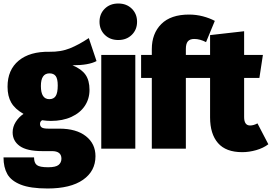

<svg xmlns="http://www.w3.org/2000/svg" viewBox="-31 -847 1549 1094"><path d="M519 -499Q474 -475 382 -475Q433 -454 456 -421.5Q479 -389 479 -335Q479 -284 452.5 -244Q426 -204 376 -181Q326 -158 259 -158Q237 -158 209 -162Q197 -155 197 -141Q197 -128 206.5 -121Q216 -114 245 -114H307Q404 -114 458.5 -71Q513 -28 513 43Q513 128 442 177.5Q371 227 240 227Q142 227 87 205Q32 183 10.5 144.5Q-11 106 -11 50H163Q163 81 179 93.5Q195 106 243 106Q287 106 303 92.5Q319 79 319 57Q319 14 265 14H209Q122 14 81.5 -15Q41 -44 41 -93Q41 -124 58.5 -152Q76 -180 103 -198Q54 -226 33 -262.5Q12 -299 12 -353Q12 -449 75.5 -501.5Q139 -554 251 -552Q316 -551 367 -571.5Q418 -592 475 -630ZM202 -357Q202 -282 250 -282Q275 -282 286.5 -300Q298 -318 298 -360Q298 -398 286.5 -413.5Q275 -429 251 -429Q202 -429 202 -357Z M740 -534V0H546V-534ZM750 -723Q750 -678 720 -648.5Q690 -619 643 -619Q596 -619 566 -648.5Q536 -678 536 -723Q536 -768 566 -797.5Q596 -827 643 -827Q690 -827 720 -797.5Q750 -768 750 -723Z M1028 -568V-534H1134L1113 -403H1028V0H834V-403H773V-534H834V-567Q834 -656 888 -710Q942 -764 1046 -764Q1087 -764 1125 -754Q1163 -744 1193 -728L1143 -607Q1108 -625 1076 -625Q1051 -625 1039.5 -611.5Q1028 -598 1028 -568Z M1498 -25Q1469 -3 1428.5 8.5Q1388 20 1349 20Q1256 20 1211 -32Q1166 -84 1166 -178V-403H1112V-534H1166V-647L1360 -669V-534H1467L1447 -403H1360V-180Q1360 -132 1394 -132Q1414 -132 1436 -144Z"/></svg>

Font: Fira Sans Condensed Black
Style: Regular
Weight: 900
Width: 3
Designer: Carrois Corporate & Edenspiekermann AG
Foundry: Carrois Corporate GbR & Edenspiekermann AG
Version: Version 4.203